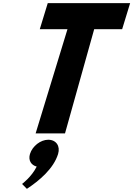

<svg xmlns="http://www.w3.org/2000/svg" viewBox="-20 -845 844 1216"><path d="M231.9 -660H407.3L205.6 0H391.7L576.5 -660H753.6L804.1 -825H282.4ZM285.4 40C335.4 40 363.2 80 347.9 130C319.4 223 229.2 299 150.3 351L119.8 320C119.8 320 180.5 275 212.4 210C177.2 201 157.6 170 169.9 130C185.2 80 237.4 40 285.4 40Z"/></svg>

Font: Hussar
Style: BdSuprConOblThree
Weight: 700
Foundry: Cannot Into Space Fonts
Version: Version 2.00